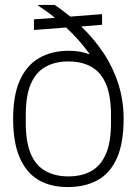

<svg xmlns="http://www.w3.org/2000/svg" viewBox="-20 -743 552 775"><path d="M253 12Q183 12 134 -17.5Q85 -47 59 -108Q33 -169 33 -263Q33 -358 60 -418.5Q87 -479 137.5 -508.5Q188 -538 259 -538Q282 -538 302 -534.5Q322 -531 340 -524L341 -526Q320 -555 296.5 -581.5Q273 -608 247 -632L117 -622V-665L202 -671Q185 -685 167.5 -697.5Q150 -710 133 -721L135 -723H201Q212 -716 222.5 -708Q233 -700 243.5 -692Q254 -684 264 -676L392 -686V-643L308 -636Q360 -586 398.5 -528Q437 -470 458 -403.5Q479 -337 479 -263Q479 -166 452 -105Q425 -44 374.5 -16Q324 12 253 12ZM256 -31Q310 -31 348.5 -52.5Q387 -74 407.5 -121.5Q428 -169 428 -248V-278Q428 -357 407.5 -404.5Q387 -452 348.5 -473.5Q310 -495 256 -495Q203 -495 164 -473.5Q125 -452 104.5 -404.5Q84 -357 84 -278V-248Q84 -169 104.5 -121.5Q125 -74 164 -52.5Q203 -31 256 -31Z"/></svg>

Font: Archivo SemiBold Thin
Style: Regular
Weight: 250
Version: Version 2.001